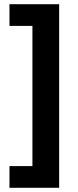

<svg xmlns="http://www.w3.org/2000/svg" viewBox="-20 -734 371 912"><path d="M25 55H134V-611H25V-714H261V158H25Z"/></svg>

Font: Noto Sans Bamum
Style: Bold
Weight: 700
Designer: Monotype Design Team
Foundry: Monotype Imaging Inc.
Version: Version 2.002; ttfautohint (v1.8.4.7-5d5b)